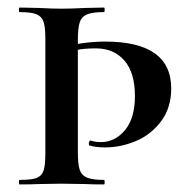

<svg xmlns="http://www.w3.org/2000/svg" viewBox="-20 -488 506 508"><path d="M258 -378Q433 -378 433 -254Q433 -203 406.5 -167.5Q380 -132 340 -115Q300 -98 258 -98Q233 -98 217 -103Q215 -103 215 -108Q215 -111 216.5 -114Q218 -117 220 -116Q232 -112 247 -112Q284 -112 310.5 -143.5Q337 -175 337 -234Q337 -296 309 -328Q281 -360 234 -360Q202 -360 181.5 -355.5Q161 -351 136 -341L135 -361Q200 -378 258 -378ZM255 0Q224 0 207 -1L143 -2L81 -1Q63 0 32 0Q30 0 30 -6Q30 -12 32 -12Q63 -12 76.5 -17Q90 -22 95 -36Q100 -50 100 -81V-387Q100 -417 95 -431Q90 -445 76 -450.5Q62 -456 32 -456Q30 -456 30 -462Q30 -468 32 -468L81 -467Q119 -465 143 -465Q167 -465 207 -467L255 -468Q257 -468 257 -462Q257 -456 255 -456Q225 -456 210.5 -450Q196 -444 191 -429Q186 -414 186 -382V-85Q186 -53 191 -38.5Q196 -24 210.5 -18Q225 -12 255 -12Q257 -12 257 -6Q257 0 255 0Z"/></svg>

Font: Cormorant Unicase SemiBold
Style: Regular
Weight: 600
Designer: Christian Thalmann (Catharsis Fonts)
Foundry: Catharsis Fonts
Version: Version 4.000